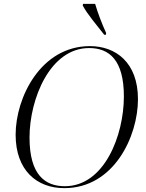

<svg xmlns="http://www.w3.org/2000/svg" viewBox="-20 -964 758 995"><path d="M520 -784H529L530 -793C508 -841 485 -902 473 -944H410L409 -935C432 -891 482 -833 520 -784ZM313 11C571 11 695 -258 695 -450C695 -641 579 -725 446 -725C191 -725 61 -458 61 -266C61 -81 171 11 313 11ZM316 1C215 1 133 -56 133 -251C133 -451 239 -715 442 -715C546 -715 622 -653 622 -464C622 -263 521 1 316 1Z"/></svg>

Font: Noto Serif Display Light
Style: Italic
Weight: 300
Italic angle: -12°
Designer: Monotype Design Team
Foundry: Monotype Imaging Inc.
Version: Version 2.009